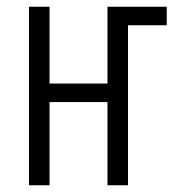

<svg xmlns="http://www.w3.org/2000/svg" viewBox="-20 -550 540 570"><path d="M66 0V-530H127V-302H299V-530H475V-475H360V0H299V-247H127V0Z"/></svg>

Font: Iosevka Term Light
Style: Regular
Weight: 300
Monospace: yes
Designer: Belleve Invis
Foundry: Belleve Invis
Version: Version 9.0.1; ttfautohint (v1.8.3)